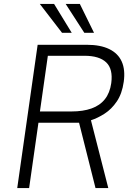

<svg xmlns="http://www.w3.org/2000/svg" viewBox="-20 -949 675 969"><path d="M67 0 170 -723H418Q487 -723 531.5 -701.2Q576 -679.5 594.5 -638Q613 -596.5 604.5 -536Q596 -476 569.5 -437Q543 -398 508 -375.5Q473 -353 439 -342L526.5 0H462L379 -329.5H174L127 0ZM181.5 -386.5H341Q399 -386.5 441.5 -401.5Q484 -416.5 509.2 -448.2Q534.5 -480 541.5 -529.5Q551 -601 516 -634.2Q481 -667.5 406.5 -667.5H221.5ZM293 -783.5 181 -929H253L342 -783.5ZM405.5 -783.5 311.5 -929H383L454.5 -783.5Z"/></svg>

Font: Public Sans Thin ExtraLight
Style: Italic
Weight: 250
Italic angle: -8°
Version: Version 2.001